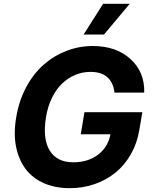

<svg xmlns="http://www.w3.org/2000/svg" viewBox="-20 -979 801 1009"><path d="M581.7 -492.2Q575.6 -544.7 544.4 -573Q513.1 -601.2 455.3 -601.2Q413.4 -601.2 375.2 -585.2Q337 -569.2 306.1 -539.6Q275.2 -509.9 253.2 -465Q231.2 -420.1 221.9 -364.3Q203.1 -250.7 240.9 -188.4Q278.8 -126.1 365.4 -126.1Q442.5 -126.1 495.2 -166Q547.9 -206 560.4 -273.4H404.5L423.7 -389.2H728L712.4 -297.6Q701 -226.9 668 -168.9Q634.9 -110.8 586.8 -71.7Q538.7 -32.7 477.1 -11.4Q415.5 9.9 346.9 9.9Q270.6 9.9 211.3 -16Q152 -41.9 115.2 -90.2Q78.5 -138.5 64.5 -207.6Q50.4 -276.6 65.3 -362.9Q79.5 -449.6 117.5 -520.6Q155.5 -591.6 209.2 -638.8Q262.8 -686.1 329.2 -711.6Q395.6 -737.2 467.7 -737.2Q590.6 -737.2 665.8 -668.7Q741.1 -600.1 737.9 -492.2ZM419.4 -797.6 522 -959.2H661.9L526.6 -797.6Z"/></svg>

Font: Karasuma Gothic
Style: Bold Italic
Weight: 700
Italic angle: 9.39998°
Designer: Rasmus Andersson / Ryoko Nishizuka
Foundry: Genbu
Version: Version 1.00